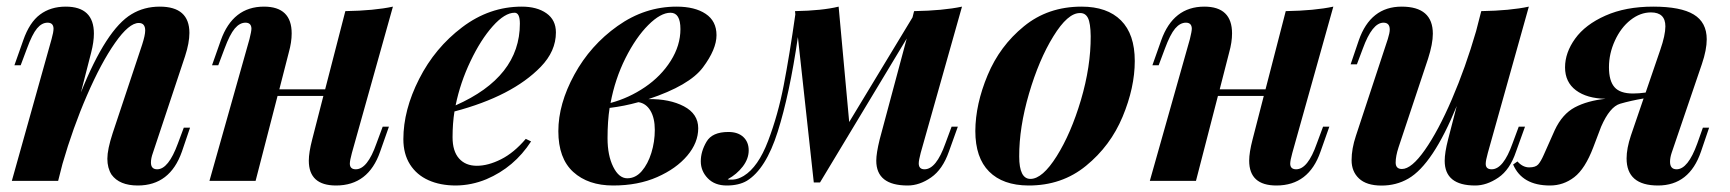

<svg xmlns="http://www.w3.org/2000/svg" viewBox="-20 -551 5270 585"><path d="M399.9 14.2Q343.8 14.2 319.8 -19Q307.1 -39.1 307.1 -67.4Q307.1 -95.7 323.2 -145L413.1 -415Q422.4 -443.8 422.4 -458Q422.4 -481 402.8 -481Q373 -481 330.6 -420.4Q288.1 -359.9 245.1 -260.7Q202.1 -161.6 170.4 -51.8L157.2 0H16.1L137.2 -432.1Q143.1 -453.1 143.1 -463.9Q142.6 -481.9 125 -481.9Q107.4 -481.9 92.8 -464.4Q78.1 -446.8 62 -402.8L43 -352.1H23.9L50.8 -428.2Q69.8 -482.9 102.1 -506.8Q134.3 -530.8 180.2 -530.8Q266.1 -530.8 266.1 -448.7Q266.1 -423.3 257.8 -391.1L226.6 -269.5Q303.7 -461.9 380.9 -507.8Q418.9 -530.8 466.8 -530.8Q557.1 -530.8 557.1 -450.7Q557.1 -420.4 543.9 -379.9L445.8 -85Q439.9 -68.8 439.9 -55.7Q439.9 -35.2 459 -35.2Q493.2 -35.2 522 -113.8L540 -162.1H559.1L534.2 -88.9Q498 14.2 399.9 14.2Z M1003.9 14.2Q920.9 14.2 920.9 -61.5Q920.9 -86.4 931.2 -126L965.3 -258.8H825.7L758.8 0H618.2L740.2 -432.1Q746.1 -455.6 746.1 -463.9Q745.6 -481.9 728 -481.9Q710.4 -481.9 695.3 -464.1Q680.2 -446.3 664.1 -402.8L645 -352.1H626L652.8 -428.2Q689.5 -530.8 784.2 -530.8Q868.7 -530.8 868.7 -449.2Q868.7 -422.4 859.9 -391.1L831.1 -278.8H970.7L1032.2 -517.1Q1120.6 -518.6 1177.2 -530.8L1052.2 -85Q1045.9 -62 1045.9 -51.8Q1046.4 -35.2 1064 -35.2Q1099.6 -35.2 1127 -113.8L1146 -165H1165L1138.2 -88.9Q1102.5 14.2 1003.9 14.2Z M1368.2 -230Q1564 -316.4 1564 -479Q1564 -512.2 1547.9 -512.2Q1518.1 -512.2 1481.4 -471.2Q1444.8 -430.2 1413.6 -364.7Q1382.3 -299.3 1368.2 -230ZM1369.1 14.2Q1321.3 14.2 1285.4 -2Q1249.5 -18.1 1229.2 -50Q1209 -82 1209 -127Q1209 -215.8 1257.1 -310.5Q1305.2 -405.3 1388.2 -468Q1471.2 -530.8 1569.8 -530.8Q1616.2 -530.8 1645 -510.5Q1673.8 -490.2 1673.8 -452.1Q1673.8 -395 1627.4 -347.2Q1540.5 -257.8 1364.7 -211.4Q1358.9 -175.3 1358.9 -132.8Q1358.9 -90.3 1378.7 -68.1Q1398.4 -45.9 1432.9 -45.9Q1467.3 -45.9 1506.6 -65.7Q1545.9 -85.4 1582 -127.9L1598.1 -120.1Q1546.9 -41 1461.9 -4.9Q1417 13.7 1369.1 14.2Z M1925.3 -239.7Q1881.8 -227.5 1837.4 -222.2Q1831.1 -182.1 1831.1 -129.9Q1831.1 -77.6 1848.4 -42.7Q1865.7 -7.8 1891.1 -7.8Q1916.5 -7.8 1935.3 -29.5Q1954.1 -51.3 1964.6 -85.2Q1975.1 -119.1 1975.1 -155.3Q1975.1 -191.4 1961.7 -213.9Q1948.2 -236.3 1925.3 -239.7ZM1840.3 -237.3Q1896.5 -252.4 1945.3 -285.6Q1994.1 -318.8 2023.7 -365.7Q2053.2 -412.6 2053.2 -462.4Q2053.2 -512.2 2022.9 -512.2Q1992.7 -512.2 1955.1 -474.6Q1917.5 -437 1885.7 -373.8Q1854 -310.5 1840.3 -237.3ZM2041.5 -530.8Q2097.2 -530.8 2130.1 -508.8Q2163.1 -486.8 2163.1 -443.8Q2163.1 -400.9 2121.8 -345.7Q2080.6 -290.5 1955.6 -249Q2020 -250 2063.7 -227.1Q2107.4 -204.1 2107.4 -160.2Q2107.4 -116.2 2074 -76.7Q2040.5 -37.1 1982.4 -11.5Q1924.3 14.2 1848.1 14.2Q1772 14.2 1726.6 -27.1Q1681.2 -68.4 1681.2 -151.4Q1681.2 -234.4 1730 -323.7Q1778.8 -413.1 1861.8 -471.9Q1944.8 -530.8 2041.5 -530.8Z M2745.6 14.2Q2649.9 14.2 2649.9 -61.5Q2649.9 -84 2660.2 -126L2742.7 -433.6L2478.5 4.9H2459.5L2411.1 -438Q2385.7 -263.7 2349.6 -149.7Q2313.5 -35.6 2255.4 0Q2231 14.2 2194.3 14.2Q2157.7 14.2 2136.5 -7.8Q2115.2 -29.8 2115.2 -59.6Q2115.2 -89.4 2132.6 -119.1Q2149.9 -148.9 2199.2 -148.9Q2228.5 -148.9 2244.9 -133.5Q2261.2 -118.2 2261.2 -92.8Q2261.2 -67.4 2243.2 -43.7Q2225.1 -20 2197.3 -4.9Q2199.7 -2.9 2214.4 -3.9Q2229 -4.9 2246.1 -15.1Q2290 -42 2320.3 -121.6Q2350.6 -201.2 2367.9 -291.3Q2385.3 -381.3 2403.3 -507.3L2402.3 -517.1Q2485.4 -518.6 2535.2 -530.8L2567.4 -179.2L2760.3 -498L2765.1 -517.1Q2853.5 -518.6 2911.1 -530.8L2785.2 -85Q2779.3 -62.5 2779.3 -53.2Q2779.3 -35.2 2796.9 -35.2Q2832.5 -35.2 2860.4 -113.8L2879.4 -165H2898.4L2871.1 -88.9Q2852.1 -34.7 2816.9 -10.3Q2781.7 14.2 2745.6 14.2Z M3085.4 -74.2Q3085.4 -5.9 3119.6 -5.9Q3156.2 -5.9 3199.7 -75.2Q3243.2 -144.5 3273.4 -246.1Q3303.7 -348.6 3303.2 -440.9Q3302.7 -480.5 3294.9 -496.1Q3287.1 -511.7 3270.5 -511.2Q3233.4 -511.7 3189.5 -440.4Q3145.5 -369.1 3115.2 -265.6Q3085 -162.1 3085.4 -74.2ZM3275.4 -530.8Q3353.5 -530.8 3395.5 -488.8Q3437.5 -446.8 3437.5 -365.2Q3437.5 -284.2 3400.4 -195.3Q3363.3 -106.4 3289.1 -45.9Q3215.3 14.6 3113.3 14.2Q3035.6 13.7 2993.7 -28.3Q2951.7 -70.3 2951.7 -151.9Q2952.1 -233.4 2989.3 -322.3Q3026.4 -411.1 3099.6 -470.7Q3172.9 -530.8 3275.4 -530.8Z M3869.1 14.2Q3786.1 14.2 3786.1 -61.5Q3786.1 -86.4 3796.4 -126L3830.6 -258.8H3690.9L3624 0H3483.4L3605.5 -432.1Q3611.3 -455.6 3611.3 -463.9Q3610.8 -481.9 3593.3 -481.9Q3575.7 -481.9 3560.5 -464.1Q3545.4 -446.3 3529.3 -402.8L3510.3 -352.1H3491.2L3518.1 -428.2Q3554.7 -530.8 3649.4 -530.8Q3733.9 -530.8 3733.9 -449.2Q3733.9 -422.4 3725.1 -391.1L3696.3 -278.8H3835.9L3897.5 -517.1Q3985.8 -518.6 4042.5 -530.8L3917.5 -85Q3911.1 -62 3911.1 -51.8Q3911.6 -35.2 3929.2 -35.2Q3964.8 -35.2 3992.2 -113.8L4011.2 -165H4030.3L4003.4 -88.9Q3967.8 14.2 3869.1 14.2Z M4474.6 14.2Q4381.8 14.2 4381.8 -61Q4381.8 -85.9 4392.1 -126L4418.5 -228Q4345.7 -49.8 4271 -6.8Q4233.9 14.6 4188.7 14.4Q4143.6 14.2 4120.8 -7.1Q4098.1 -28.3 4098.1 -63Q4098.1 -97.7 4111.3 -137.2L4208.5 -432.1Q4214.4 -450.7 4214.4 -460.9Q4214.4 -481.9 4195.3 -481.9Q4161.1 -481.9 4132.3 -402.8L4114.3 -355H4095.2L4120.1 -428.2Q4155.8 -530.8 4250.7 -530.8Q4345.7 -530.8 4345.7 -448.2Q4345.7 -417.5 4331.1 -372.1L4241.2 -102.1Q4232.4 -75.2 4232.4 -55.7Q4232.4 -36.1 4251.5 -36.1Q4280.8 -36.1 4321.5 -94.2Q4362.3 -152.3 4403.8 -248.8Q4445.3 -345.2 4477.5 -456.1L4493.2 -517.1Q4581.5 -518.6 4638.2 -530.8L4513.2 -85Q4506.8 -62 4506.8 -51.8Q4506.8 -35.2 4524.9 -35.2Q4560.5 -35.2 4588.4 -113.8L4607.4 -165H4626.5L4599.1 -88.9Q4580.6 -33.7 4545.2 -9.8Q4509.8 14.2 4474.6 14.2Z M5054.2 -470.7Q5054.2 -513.2 5010.3 -513.2Q4977.5 -513.2 4948 -490Q4918.5 -466.8 4900.4 -427.2Q4882.3 -387.7 4882.3 -346.2Q4882.3 -304.7 4899.2 -285.4Q4916 -266.1 4955.6 -266.1Q4973.6 -266.1 4994.1 -269L5038.6 -398.9Q5054.2 -443.8 5054.2 -470.7ZM4683.6 -79.1 4717.3 -154.8Q4740.2 -203.6 4778.3 -223.9Q4816.4 -244.1 4872.1 -250Q4814.9 -251 4781.7 -275.9Q4748.5 -300.8 4748.5 -345.7Q4748.5 -390.6 4779.3 -433.3Q4810.1 -476.1 4871.6 -503.4Q4933.1 -530.8 5017.1 -530.8Q5101.1 -530.8 5140.6 -506.8Q5180.2 -482.9 5180.2 -431.2Q5180.2 -399.4 5165.5 -356L5073.2 -85Q5068.4 -70.3 5068.4 -58.1Q5068.4 -35.2 5088.4 -35.2Q5123 -35.2 5151.4 -113.8L5168.5 -162.1H5187.5L5162.6 -88.9Q5127.4 14.2 5031.7 14.2Q4936 14.2 4936 -68.4Q4936 -98.6 4949.2 -138.2L4987.8 -251Q4947.8 -244.1 4916.3 -234.9Q4884.8 -225.6 4858.4 -165L4834.5 -102.1Q4809.6 -36.6 4776.6 -11.2Q4743.7 14.2 4702.6 14.2Q4617.7 14.2 4590.3 -49.8L4603.5 -59.1Q4619.6 -41 4639.2 -41Q4658.7 -41 4666.7 -50Q4674.8 -59.1 4683.6 -79.1Z"/></svg>

Font: PlayfairDisplay-BoldItalic
Style: Bold Italic
Weight: 700
Italic angle: -14.9847°
Designer: Claus Eggers Sørensen
Foundry: Claus Eggers Sørensen
Version: Version 1.002;PS 001.002;hotconv 1.0.70;makeotf.lib2.5.58329